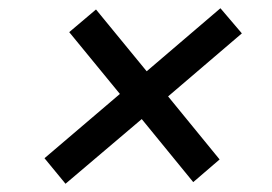

<svg xmlns="http://www.w3.org/2000/svg" viewBox="-20 -595 660 466"><path d="M139 -149 88 -211 271 -367 148 -517 213 -572 336 -422 515 -575 567 -514 388 -361 513 -208 449 -153 324 -306Z"/></svg>

Font: Hubot Sans Medium
Style: Italic
Weight: 500
Italic angle: -10°
Designer: Deni Anggara
Foundry: GitHub
Version: Version 1.001; ttfautohint (v1.8.4.7-5d5b);gftools[0.9.31]